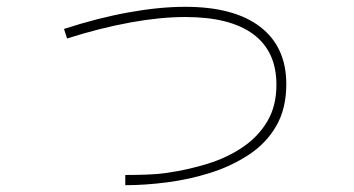

<svg xmlns="http://www.w3.org/2000/svg" viewBox="-20 -543 1040 564"><path d="M348 1V-29Q376 -29 408.5 -30Q441 -31 469 -35Q532 -44 590 -62Q648 -80 693.5 -111Q739 -142 765.5 -187Q792 -232 792 -294Q792 -392 724 -442.5Q656 -493 524 -493Q451 -493 363 -477Q275 -461 177 -430L168 -458Q266 -490 357 -506.5Q448 -523 524 -523Q668 -523 744.5 -464Q821 -405 821 -296Q821 -224 791.5 -173Q762 -122 711 -88.5Q660 -55 598.5 -35.5Q537 -16 472 -7.5Q407 1 348 1Z"/></svg>

Font: Murecho Thin ExtraLight
Style: Regular
Weight: 250
Version: Version 1.010